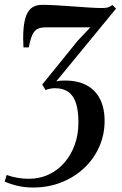

<svg xmlns="http://www.w3.org/2000/svg" viewBox="-55 -546 518 814"><path d="M85 249Q51 249 21.2 242.2Q-8.5 235.5 -35 224L-27 196Q-3.5 204 20 208Q43.5 212 67.5 212Q112 212 150.2 194.5Q188.5 177 217 144.8Q245.5 112.5 261.5 68.8Q277.5 25 277.5 -27Q277.5 -78.5 266.5 -110.5Q255.5 -142.5 233.5 -157.2Q211.5 -172 178.5 -172Q168.5 -172 158.8 -170.2Q149 -168.5 138 -164.5L124 -187.5L275.5 -374.5L328 -430Q310 -430 284.2 -430Q258.5 -430 231.2 -430Q204 -430 179.2 -430Q154.5 -430 139 -430Q118 -430 104.5 -423.5Q91 -417 82.5 -398.8Q74 -380.5 67 -345H44.5Q43.5 -359.5 43.2 -381.8Q43 -404 45 -426.5Q48.5 -462.5 58 -484.2Q67.5 -506 84 -515.8Q100.5 -525.5 124 -525.5Q150.5 -525.5 184.8 -523.5Q219 -521.5 255 -518.8Q291 -516 323.2 -514Q355.5 -512 377.5 -512Q394 -512 403 -514.8Q412 -517.5 421.5 -525L437 -509.5L183.5 -201Q193.5 -203.5 202.5 -204Q211.5 -204.5 222 -204.5Q275.5 -204.5 312.8 -184.2Q350 -164 369.2 -125.8Q388.5 -87.5 388.5 -33Q388.5 25 365.8 76.2Q343 127.5 302 166.2Q261 205 205.5 227Q150 249 85 249Z"/></svg>

Font: Merriweather 120pt Medium
Style: Italic
Weight: 500
Italic angle: -7.8°
Version: Version 2.101